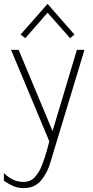

<svg xmlns="http://www.w3.org/2000/svg" viewBox="-32 -728 478 989"><path d="M25 -471H64L247.5 -32H232.5L364 -471H403L229 104Q213 161.5 179.8 201.2Q146.5 241 89.5 241Q61 241 37.5 231Q14 221 -12 203V163.5Q13.5 188 37.5 198.5Q61.5 209 89 209Q125.5 209 148.2 183.5Q171 158 185 121Q199 84 209 49L222 0ZM98.5 -531.5 74 -550 213 -708 351.5 -550 329 -531.5 207 -669.5H219Z"/></svg>

Font: Karla ExtraLight
Style: Regular
Weight: 250
Designer: Jonathan Pinhorn
Version: Version 2.004;gftools[0.9.33]